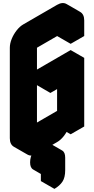

<svg xmlns="http://www.w3.org/2000/svg" viewBox="-20 -946 603 1231"><path d="M217 -740 433 -865Q467 -885 493.5 -870Q520 -855 520 -815V-715L433 -665V-765L217 -640V-60L433 -185V-425L303 -350V-450L520 -575V-135L433 -85V-185Q433 -159 421 -129Q409 -99 389 -73.5Q369 -48 346 -35L217 40Q182 60 156 45Q130 30 130 -10V-590Q130 -617 142 -646.5Q154 -676 174 -701.5Q194 -727 217 -740ZM329 185Q299 202 279.5 191Q260 180 260 145Q260 110 279.5 76Q299 42 329 25Q359 8 378.5 19Q398 30 398 65V145Q398 192 380.5 218.5Q363 245 329 265ZM433 -185V-85L346 -135V-235ZM433 -425V-185L346 -235V-475ZM433 -765V-665L346 -715V-815ZM329 185V265L242 215V135ZM520 -575 303 -450 217 -500 433 -625ZM303 -450V-350L217 -400V-500ZM379 19Q359 8 329 25Q299 42 279.5 76Q260 110 260 145Q260 180 279 191L193 141Q173 130 173 95Q173 60 192.5 26Q212 -8 242 -25Q273 -42 292 -31ZM433 -185 217 -60 130 -110 346 -235ZM494 -870Q467 -885 433 -865L217 -740Q194 -727 174 -701.5Q154 -676 142 -646.5Q130 -617 130 -590V-10Q130 30 156 45L69 -5Q43 -20 43 -60V-640Q43 -667 55 -696.5Q67 -726 87 -751.5Q107 -777 130 -790L346 -915Q381 -935 407 -920Z"/></svg>

Font: Nabla
Style: Regular
Weight: 400
Designer: Arthur Reinders Folmer
Foundry: Typearture
Version: Version 1.002